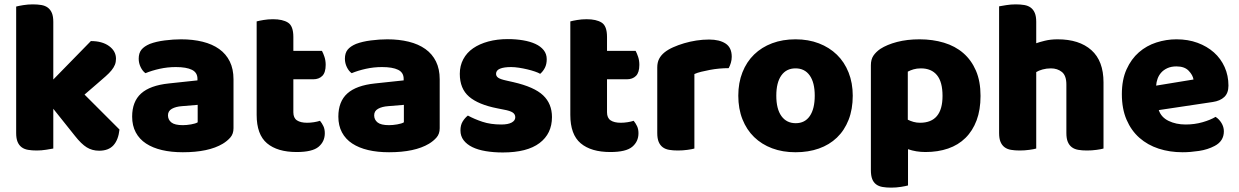

<svg xmlns="http://www.w3.org/2000/svg" viewBox="-20 -681 5674 879"><path d="M527 -88Q522 -41 499.5 -16Q477 9 434 9Q402 9 377 -6.5Q352 -22 323 -59L224 -183V-1Q213 1 191.5 4.5Q170 8 148 8Q126 8 108.5 5Q91 2 79 -7Q67 -16 60.5 -31.5Q54 -47 54 -72V-651Q65 -654 86.5 -657.5Q108 -661 130 -661Q152 -661 169.5 -658Q187 -655 199 -646Q211 -637 217.5 -621.5Q224 -606 224 -581V-317L396 -493Q448 -493 479.5 -470Q511 -447 511 -412Q511 -397 506 -384.5Q501 -372 490.5 -359Q480 -346 463.5 -331.5Q447 -317 425 -298L367 -248Z M817 -108Q834 -108 854.5 -111.5Q875 -115 885 -121V-201L813 -195Q785 -193 767 -183Q749 -173 749 -153Q749 -133 764.5 -120.5Q780 -108 817 -108ZM809 -501Q863 -501 907.5 -490Q952 -479 983.5 -456.5Q1015 -434 1032 -399.5Q1049 -365 1049 -318V-94Q1049 -68 1034.5 -51.5Q1020 -35 1000 -23Q935 16 817 16Q764 16 721.5 6Q679 -4 648.5 -24Q618 -44 601.5 -75Q585 -106 585 -147Q585 -216 626 -253Q667 -290 753 -299L884 -313V-320Q884 -349 858.5 -361.5Q833 -374 785 -374Q747 -374 711 -366Q675 -358 646 -346Q633 -355 624 -373.5Q615 -392 615 -412Q615 -438 627.5 -453.5Q640 -469 666 -480Q695 -491 734.5 -496Q774 -501 809 -501Z M1323 -167Q1323 -141 1339.5 -130Q1356 -119 1386 -119Q1401 -119 1417 -121.5Q1433 -124 1445 -128Q1454 -117 1460.5 -103.5Q1467 -90 1467 -71Q1467 -33 1438.5 -9Q1410 15 1338 15Q1250 15 1202.5 -25Q1155 -65 1155 -155V-583Q1166 -586 1186.5 -589.5Q1207 -593 1230 -593Q1274 -593 1298.5 -577.5Q1323 -562 1323 -512V-448H1454Q1460 -437 1465.5 -420.5Q1471 -404 1471 -384Q1471 -349 1455.5 -333.5Q1440 -318 1414 -318H1323Z M1761 -108Q1778 -108 1798.5 -111.5Q1819 -115 1829 -121V-201L1757 -195Q1729 -193 1711 -183Q1693 -173 1693 -153Q1693 -133 1708.5 -120.5Q1724 -108 1761 -108ZM1753 -501Q1807 -501 1851.5 -490Q1896 -479 1927.5 -456.5Q1959 -434 1976 -399.5Q1993 -365 1993 -318V-94Q1993 -68 1978.5 -51.5Q1964 -35 1944 -23Q1879 16 1761 16Q1708 16 1665.5 6Q1623 -4 1592.5 -24Q1562 -44 1545.5 -75Q1529 -106 1529 -147Q1529 -216 1570 -253Q1611 -290 1697 -299L1828 -313V-320Q1828 -349 1802.5 -361.5Q1777 -374 1729 -374Q1691 -374 1655 -366Q1619 -358 1590 -346Q1577 -355 1568 -373.5Q1559 -392 1559 -412Q1559 -438 1571.5 -453.5Q1584 -469 1610 -480Q1639 -491 1678.5 -496Q1718 -501 1753 -501Z M2507 -145Q2507 -69 2450 -26Q2393 17 2282 17Q2240 17 2204 11Q2168 5 2142.5 -7.5Q2117 -20 2102.5 -39Q2088 -58 2088 -84Q2088 -108 2098 -124.5Q2108 -141 2122 -152Q2151 -136 2188.5 -123.5Q2226 -111 2275 -111Q2306 -111 2322.5 -120Q2339 -129 2339 -144Q2339 -158 2327 -166Q2315 -174 2287 -179L2257 -185Q2170 -202 2127.5 -238.5Q2085 -275 2085 -343Q2085 -380 2101 -410Q2117 -440 2146 -460Q2175 -480 2215.5 -491Q2256 -502 2305 -502Q2342 -502 2374.5 -496.5Q2407 -491 2431 -480Q2455 -469 2469 -451.5Q2483 -434 2483 -410Q2483 -387 2474.5 -370.5Q2466 -354 2453 -343Q2445 -348 2429 -353.5Q2413 -359 2394 -363.5Q2375 -368 2355.5 -371Q2336 -374 2320 -374Q2287 -374 2269 -366.5Q2251 -359 2251 -343Q2251 -332 2261 -325Q2271 -318 2299 -312L2330 -305Q2426 -283 2466.5 -244.5Q2507 -206 2507 -145Z M2759 -167Q2759 -141 2775.5 -130Q2792 -119 2822 -119Q2837 -119 2853 -121.5Q2869 -124 2881 -128Q2890 -117 2896.5 -103.5Q2903 -90 2903 -71Q2903 -33 2874.5 -9Q2846 15 2774 15Q2686 15 2638.5 -25Q2591 -65 2591 -155V-583Q2602 -586 2622.5 -589.5Q2643 -593 2666 -593Q2710 -593 2734.5 -577.5Q2759 -562 2759 -512V-448H2890Q2896 -437 2901.5 -420.5Q2907 -404 2907 -384Q2907 -349 2891.5 -333.5Q2876 -318 2850 -318H2759Z M3159 -1Q3149 2 3127.5 5Q3106 8 3083 8Q3061 8 3043.5 5Q3026 2 3014 -7Q3002 -16 2995.5 -31.5Q2989 -47 2989 -72V-372Q2989 -395 2997.5 -411.5Q3006 -428 3022 -441Q3038 -454 3061.5 -464.5Q3085 -475 3112 -483Q3139 -491 3168 -495.5Q3197 -500 3226 -500Q3274 -500 3302 -481.5Q3330 -463 3330 -421Q3330 -407 3326 -393.5Q3322 -380 3316 -369Q3295 -369 3273 -367Q3251 -365 3230 -361Q3209 -357 3190.5 -352.5Q3172 -348 3159 -342Z M3884 -243Q3884 -181 3865 -132.5Q3846 -84 3811.5 -51Q3777 -18 3729 -1Q3681 16 3622 16Q3563 16 3515 -2Q3467 -20 3432.5 -53.5Q3398 -87 3379 -135Q3360 -183 3360 -243Q3360 -302 3379 -350Q3398 -398 3432.5 -431.5Q3467 -465 3515 -483Q3563 -501 3622 -501Q3681 -501 3729 -482.5Q3777 -464 3811.5 -430.5Q3846 -397 3865 -349Q3884 -301 3884 -243ZM3534 -243Q3534 -182 3557.5 -149.5Q3581 -117 3623 -117Q3665 -117 3687.5 -150Q3710 -183 3710 -243Q3710 -303 3687 -335.5Q3664 -368 3622 -368Q3580 -368 3557 -335.5Q3534 -303 3534 -243Z M4190 -501Q4250 -501 4301.5 -485.5Q4353 -470 4390 -438Q4427 -406 4448 -357.5Q4469 -309 4469 -242Q4469 -178 4451 -130Q4433 -82 4400 -49.5Q4367 -17 4320.5 -1Q4274 15 4217 15Q4174 15 4137 2V168Q4127 171 4105 174.5Q4083 178 4060 178Q4038 178 4020.5 175Q4003 172 3991 163Q3979 154 3973 138.5Q3967 123 3967 98V-382Q3967 -409 3978.5 -426Q3990 -443 4010 -457Q4041 -477 4087 -489Q4133 -501 4190 -501ZM4192 -119Q4295 -119 4295 -242Q4295 -306 4269.5 -337Q4244 -368 4196 -368Q4177 -368 4162 -363.5Q4147 -359 4136 -353V-133Q4148 -127 4162 -123Q4176 -119 4192 -119Z M5032 -1Q5022 2 5000.5 5Q4979 8 4956 8Q4934 8 4916.5 5Q4899 2 4887 -7Q4875 -16 4868.5 -31.5Q4862 -47 4862 -72V-294Q4862 -335 4841.5 -351.5Q4821 -368 4791 -368Q4771 -368 4753 -363Q4735 -358 4724 -351V-1Q4714 2 4692.5 5Q4671 8 4648 8Q4626 8 4608.5 5Q4591 2 4579 -7Q4567 -16 4560.5 -31.5Q4554 -47 4554 -72V-652Q4565 -654 4586.5 -657.5Q4608 -661 4630 -661Q4652 -661 4669.5 -658Q4687 -655 4699 -646Q4711 -637 4717.5 -621.5Q4724 -606 4724 -581V-483Q4737 -488 4763.5 -494.5Q4790 -501 4822 -501Q4921 -501 4976.5 -451.5Q5032 -402 5032 -304Z M5394 16Q5335 16 5284.5 -0.5Q5234 -17 5196.5 -50Q5159 -83 5137.5 -133Q5116 -183 5116 -250Q5116 -316 5137.5 -363.5Q5159 -411 5194 -441.5Q5229 -472 5274 -486.5Q5319 -501 5366 -501Q5419 -501 5462.5 -485Q5506 -469 5537.5 -441Q5569 -413 5586.5 -374Q5604 -335 5604 -289Q5604 -255 5585 -237Q5566 -219 5532 -214L5285 -177Q5296 -144 5330 -127.5Q5364 -111 5408 -111Q5449 -111 5485.5 -121.5Q5522 -132 5545 -146Q5561 -136 5572 -118Q5583 -100 5583 -80Q5583 -35 5541 -13Q5509 4 5469 10Q5429 16 5394 16ZM5366 -377Q5342 -377 5324.5 -369Q5307 -361 5296 -348.5Q5285 -336 5279.5 -320.5Q5274 -305 5273 -289L5444 -317Q5441 -337 5422 -357Q5403 -377 5366 -377Z"/></svg>

Font: Baloo Paaji
Style: Regular
Weight: 400
Designer: Shuchita Grover and Ek Type
Foundry: Ek Type
Version: Version 1.007;PS 1.000;hotconv 1.0.88;makeotf.lib2.5.647800